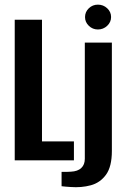

<svg xmlns="http://www.w3.org/2000/svg" viewBox="-20 -674 525 807"><path d="M41.9 0V-591H156.5V-79.7H290.7V0ZM276.5 112Q269.8 111.4 256.3 110.5Q242.9 109.7 238.8 108.7V48.4Q247 48.7 258.9 48.5Q270.9 48.3 277.9 47.6Q306.6 46.3 321.5 32.2Q336.5 18.2 336.5 -6.6V-495H450.2V-39.7Q450.2 26.5 425.5 60.4Q400.8 94.2 361.5 104.8Q322.2 115.5 276.5 112ZM391.5 -550.1Q369.3 -550.1 353.4 -565.5Q337.4 -580.8 337.4 -602.1Q337.4 -624 353.4 -639.3Q369.3 -654.5 391.5 -654.5Q414.1 -654.5 430.5 -639.3Q446.9 -624 446.9 -602.4Q446.9 -580.8 430.5 -565.5Q414.1 -550.1 391.5 -550.1Z"/></svg>

Font: Alumni Sans SC Thin
Style: Regular
Weight: 100
Designer: Robert E. Leuschke
Foundry: Robert E. Leuschke
Version: Version 1.018